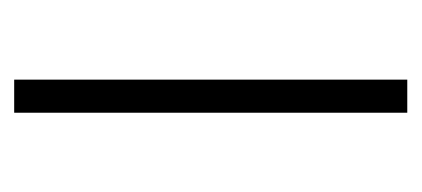

<svg xmlns="http://www.w3.org/2000/svg" viewBox="-178 -402 580 264"><g transform="rotate(-90 112.0 -270.0)"><path d="M89 0V-540.5H134.5V0Z"/></g></svg>

Font: Encode Sans Semi Expanded ExLight
Style: Regular
Weight: 275
Width: 6
Designer: Multiple Designers
Foundry: Impallari Type
Version: Version 2.000